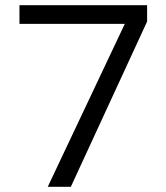

<svg xmlns="http://www.w3.org/2000/svg" viewBox="-20 -720 640 740"><path d="M164 0 461 -628H55V-700H547V-637L253 0Z"/></svg>

Font: Rethink Sans
Style: Regular
Weight: 400
Designer: The Rethink Sans project authors (Hans Thiessen). DM Sans designed by Colophon Foundry.
Foundry: Rethink Communications LLC
Version: Version 1.001